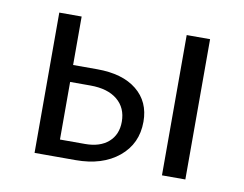

<svg xmlns="http://www.w3.org/2000/svg" viewBox="-55 -486 709 558"><g transform="rotate(10 300.0 -207.0)"><path d="M78 -414H144V-271H215Q290 -271 332 -237Q374 -203 374 -144Q374 -79 326 -39.5Q278 0 199 0H78ZM454 -414H523V0H454ZM218 -51Q262 -51 287 -73Q312 -95 312 -133Q312 -174 283.5 -197.5Q255 -221 204 -221H144V-51Z"/></g></svg>

Font: LXGW Bright GB
Style: Regular
Weight: 400
Designer: Christian Thalmann (Catharsis Fonts)
Foundry: LXGW / Christian Thalmann (Catharsis Fonts) / Fontworks Inc.
Version: Version 5.510